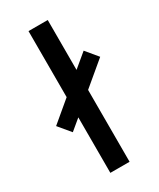

<svg xmlns="http://www.w3.org/2000/svg" viewBox="-180 -755 677 815"><g transform="rotate(-30 158.5 -347.5)"><path d="M7.8 -287.1 107.9 -371.1V-694.8H202.1V-450.2L269 -505.9L316.9 -448.2L202.1 -352.1V0H107.9V-272L56.2 -229Z"/></g></svg>

Font: CMU Bright
Style: SemiBold
Weight: 600
Version: Version 0.7.0